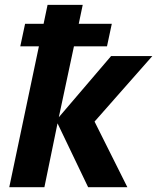

<svg xmlns="http://www.w3.org/2000/svg" viewBox="-20 -780 655 800"><path d="M142.1 -586.9H64.5L84.5 -680.7H161.6L178.2 -759.8H324.7L308.1 -680.7H445.8L425.8 -586.9H288.1L225.1 -291.5L442.9 -546.4H614.7L374 -273.4L510.7 0H347.2L219.7 -266.1L165 0H18.6Z"/></svg>

Font: Viking Open Sans
Style: Bold Italic
Weight: 700
Italic angle: -12°
Foundry: Ascender Corporation
Version: Version 2.000